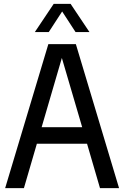

<svg xmlns="http://www.w3.org/2000/svg" viewBox="-20 -967 638 987"><path d="M6.5 0 228.5 -740H370L592 0H494L427.5 -228H169.5L103 0ZM194 -313H402.5L298 -669ZM159 -802 256 -947H343L440 -802H368.5L299.5 -908L230.5 -802Z"/></svg>

Font: Encode Sans Cnd Md
Style: Regular
Weight: 500
Width: 3
Designer: Multiple Designers
Foundry: Impallari Type
Version: Version 3.002; ttfautohint (v1.8.3) -l 8 -r 50 -G 200 -x 14 